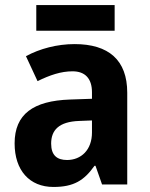

<svg xmlns="http://www.w3.org/2000/svg" viewBox="-20 -732 594 762"><path d="M435 -712H124V-610H435ZM276 -557C207 -557 138 -539 83 -509L129 -410C178 -434 222 -449 268 -449C317 -449 345 -421 345 -366V-340L258 -337C112 -332 38 -279 38 -163C38 -56 97 10 192 10C273 10 314 -16 355 -74H359L385 0H485V-364C485 -494 411 -557 276 -557ZM294 -252 345 -254V-206C345 -137 302 -97 246 -97C207 -97 183 -115 183 -162C183 -215 213 -249 294 -252Z"/></svg>

Font: Noto Sans Gurmukhi SemiCondensed
Style: Bold
Weight: 700
Width: 4
Designer: Jelle Bosma - Monotype Design Team
Foundry: Monotype Imaging Inc.
Version: Version 2.004